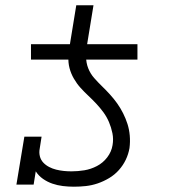

<svg xmlns="http://www.w3.org/2000/svg" viewBox="-20 -697 640 725"><path d="M499 -472H97V-530H244L268 -677H333L309 -530H499ZM259 8Q238 8 217.5 5.5Q197 3 178 -3.5Q159 -10 142.5 -21.5Q126 -33 115 -50L107 0H42L72 -181H137L130 -136Q127 -121 130.5 -107Q134 -93 143.5 -83Q153 -73 165.5 -66.5Q178 -60 192 -56.5Q206 -53 220.5 -51.5Q235 -50 250 -50Q274 -50 298.5 -54Q323 -58 346 -70Q369 -82 385 -103Q401 -124 405 -149Q409 -172 404.5 -194Q400 -216 391.5 -236Q383 -256 370.5 -273Q358 -290 343.5 -305.5Q329 -321 313.5 -335.5Q298 -350 284 -365.5Q270 -381 259 -400Q248 -419 242.5 -440Q237 -461 238.5 -484Q240 -507 244 -530H309Q305 -507 305 -483.5Q305 -460 313 -439.5Q321 -419 335.5 -402.5Q350 -386 365.5 -371Q381 -356 395.5 -340Q410 -324 422.5 -306.5Q435 -289 445 -269Q455 -249 461.5 -228.5Q468 -208 470 -185Q472 -162 469 -138Q465 -115 455 -94Q445 -73 429 -55Q413 -37 392 -24.5Q371 -12 349 -4.5Q327 3 304.5 5.5Q282 8 259 8Z"/></svg>

Font: Iosevka Slab LtExObl
Style: Regular
Weight: 300
Width: 7
Italic angle: -9°
Monospace: yes
Designer: Belleve Invis
Foundry: Belleve Invis
Version: Version 11.1.0; ttfautohint (v1.8.3)